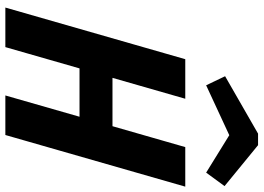

<svg xmlns="http://www.w3.org/2000/svg" viewBox="-150 -810 960 699"><g transform="rotate(90 329.5 -460.0)"><path d="M195 -655H339L151 0H7ZM515 -655H659L471 0H327ZM140 -270 175 -390H526L491 -270ZM257 -800 466 -920H495L482 -820L290 -731ZM657 -798 608 -731 464 -820 479 -920H508Z"/></g></svg>

Font: Intel One Mono Light
Style: Italic
Weight: 300
Italic angle: -16°
Monospace: yes
Designer: Fred Shallcrass
Foundry: Frere-Jones Type LLC
Version: Version 1.004